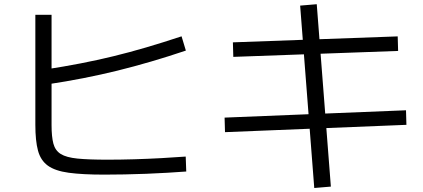

<svg xmlns="http://www.w3.org/2000/svg" viewBox="-20 -823 2040 925"><path d="M483 18.3Q377 18.3 311.2 9.3Q245.3 0.3 210.5 -25Q175.7 -50.3 163 -97.5Q150.3 -144.7 150.3 -221.7V-751.7H228.4V-220.3Q228.4 -164.3 237.2 -131Q246 -97.7 272.9 -81Q299.7 -64.4 353.5 -59Q407.3 -53.7 497.7 -53.7Q560.3 -53.7 627.2 -55.7Q694 -57.7 757.8 -61.2Q821.7 -64.7 874.7 -68.7L877.3 3.3Q835.7 6.3 786.2 9.3Q736.7 12.3 684 14.3Q631.3 16.3 579.8 17.3Q528.3 18.3 483 18.3ZM199.4 -488.4Q287.4 -502 367.7 -517.5Q448 -533 526 -552Q604 -571 684.7 -594.7Q765.3 -618.4 854.7 -648L875.4 -579.3Q706.4 -522.3 545.5 -482.6Q384.7 -443 210.7 -417Z M1494 82.7 1426 -796 1506 -802.7 1574 76ZM1064 -186.3 1062 -256.4 1936 -291.7 1938 -221.6ZM1104 -549 1102 -619 1896 -647.7 1898 -577.6Z"/></svg>

Font: M PLUS 1 Thin
Style: Regular
Weight: 100
Designer: Coji Morishita
Foundry: UNDERFOREST DESIGN
Version: Version 1.001